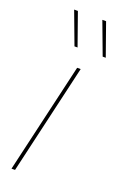

<svg xmlns="http://www.w3.org/2000/svg" viewBox="-143 -774 527 819"><g transform="rotate(20 120.5 -364.5)"><path d="M61 -729 113 -582H99L44 -729ZM189 -729 241 -582H227L172 -729ZM157 -500 41 0H25L141 -500Z"/></g></svg>

Font: Elaine Sans Thin
Style: Italic
Weight: 250
Italic angle: -13°
Designer: Wei Huang
Foundry: Wei Huang
Version: Version 2.001;December 24, 2019;FontCreator 12.0.0.2547 64-b